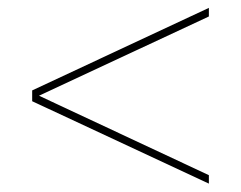

<svg xmlns="http://www.w3.org/2000/svg" viewBox="-20 -626 599 478"><path d="M60.1 -374V-400.9L500 -606.4V-585L77.1 -387.7L500 -189.9V-168.9Z"/></svg>

Font: Bodoni* 11pt
Style: Regular
Weight: 400
Version: Version 2.3